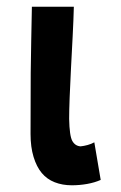

<svg xmlns="http://www.w3.org/2000/svg" viewBox="-20 -544 360 572"><path d="M194 8Q166 8 143 -1Q120 -10 104.5 -28.5Q89 -47 80 -76.5Q71 -106 71 -145Q71 -280 71.5 -326.5Q72 -373 73 -421.5Q74 -470 75 -524H200Q199 -485 196.5 -436.5Q194 -388 191.5 -340.5Q189 -293 187.5 -253.5Q186 -214 186 -190Q187 -139 195.5 -124Q204 -109 220 -108Q230 -109 241 -112Q252 -115 261 -120L280 -8Q262 0 239.5 4Q217 8 194 8Z"/></svg>

Font: Rising Sun
Style: Bold
Weight: 700
Designer: Matt McInerney, Pablo Impallari, Rodrigo Fuenzalida (Raleway font), Stephen Hutchings (Greek), Cristiano Sobral (main ch
Foundry: The Rising Sun Project Authors
Version: Version 4.327; ttfautohint (v1.8.4.7-5d5b-dirty)